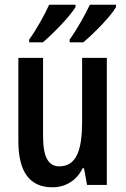

<svg xmlns="http://www.w3.org/2000/svg" viewBox="-20 -786 535 816"><path d="M104 -606H162C205 -642 278 -717 301 -756V-766H189C172 -727 134 -659 104 -618ZM276 -606H334C385 -649 454 -721 473 -756V-766H362C344 -727 306 -659 276 -618ZM203 10C259 10 307 -20 331 -71H337L350 0H434V-540H329V-269C329 -155 308 -79 232 -79C184 -79 163 -121 163 -209V-540H58V-187C58 -54 107 10 203 10Z"/></svg>

Font: Kathrein 67 Medium Condensed
Style: Regular
Weight: 500
Width: 3
Designer: Lazydogs Typefoundry, based on Open Sans by Ascender Corporation
Foundry: Lazydogs Typefoundry
Version: Version 1.003;PS 001.003;hotconv 1.0.88;makeotf.lib2.5.64775